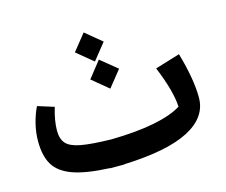

<svg xmlns="http://www.w3.org/2000/svg" viewBox="-94 -761 1065 904"><g transform="rotate(-15 439.0 -309.0)"><path d="M407 15V16H372H336V15Q221 10 157.5 -13Q94 -36 68 -79.5Q42 -123 42 -195Q42 -235 52 -277Q62 -319 80 -356L160 -331Q141 -268 141 -220Q141 -179 160.5 -157Q180 -135 230 -125.5Q280 -116 378 -114Q502 -116 589 -133.5Q676 -151 723 -181Q719 -259 668 -382L789 -419Q827 -287 827 -198Q827 -102 722.5 -47.5Q618 7 407 15ZM318 -554 382 -634 462 -568 398 -488ZM355 -412 418 -492 499 -426 435 -346Z"/></g></svg>

Font: FiraGO Medium
Style: Italic
Weight: 500
Italic angle: -8°
Designer: bBox Type GmbH
Foundry: bBox Type GmbH
Version: Version 1.001